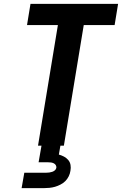

<svg xmlns="http://www.w3.org/2000/svg" viewBox="-20 -755 640 995"><path d="M177 0 280 -625H120L138 -735H592L574 -625H414L311 0ZM92 220 106 140H221Q228 140 235.5 139Q243 138 250.5 135.5Q258 133 264 128Q270 123 272 115Q273 108 269.5 101.5Q266 95 259 91.5Q252 88 244.5 87Q237 86 229 86H180L195 0H293L285 46Q299 50 311.5 56.5Q324 63 333.5 74Q343 85 345.5 100Q348 115 345 130Q343 145 336 159Q329 173 318.5 183.5Q308 194 293.5 201.5Q279 209 265 213Q251 217 236 218.5Q221 220 207 220Z"/></svg>

Font: Iosevka Aile Extrabold Oblique
Style: Regular
Weight: 800
Italic angle: -9°
Designer: Belleve Invis
Foundry: Belleve Invis
Version: Version 31.1.0; ttfautohint (v1.8.4)